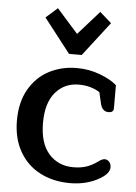

<svg xmlns="http://www.w3.org/2000/svg" viewBox="-54 -802 607 858"><g transform="rotate(5 249.0 -373.0)"><path d="M295 -561H238L119 -714L171 -760L266 -653L361 -760L413 -714ZM32 -245Q32 -327 65.5 -385Q99 -443 155 -472Q211 -501 279 -501Q333 -501 381.5 -483Q430 -465 459 -440V-336Q459 -317 436 -317Q407 -317 399 -355L388 -402Q371 -414 346.5 -421Q322 -428 294 -428Q230 -428 189.5 -381Q149 -334 149 -244Q149 -153 191 -105.5Q233 -58 301 -58Q334 -58 359.5 -66.5Q385 -75 411 -94Q427 -106 438 -106Q450 -106 458.5 -96.5Q467 -87 467 -72Q467 -45 427 -21Q369 14 292 14Q216 14 157 -17Q98 -48 65 -106.5Q32 -165 32 -245Z"/></g></svg>

Font: Maitree Semibold
Style: Regular
Weight: 600
Designer: CadsonDemak Team
Foundry: CadsonDemak
Version: Version 1.010